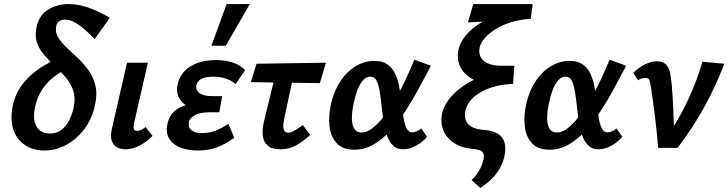

<svg xmlns="http://www.w3.org/2000/svg" viewBox="-20 -731 3600 949"><path d="M199 13Q155 13 121.5 -3.5Q88 -20 66.5 -49.5Q45 -79 39 -119.5Q33 -160 43 -209Q54 -259 78.5 -296.5Q103 -334 135 -361.5Q167 -389 198.5 -407.5Q230 -426 255 -436.5Q280 -447 290 -452L324 -395Q283 -379 247.5 -352Q212 -325 187.5 -287Q163 -249 153 -201Q144 -157 151.5 -128Q159 -99 179 -85Q199 -71 227 -71Q261 -71 284.5 -89.5Q308 -108 322.5 -137.5Q337 -167 344 -199Q354 -247 342 -283Q330 -319 305 -348.5Q280 -378 251 -405Q222 -432 197.5 -460.5Q173 -489 162 -523.5Q151 -558 162 -603Q176 -659 220 -685Q264 -711 319 -711Q366 -711 416.5 -693.5Q467 -676 523 -643L448 -538Q428 -559 403.5 -581Q379 -603 353 -618.5Q327 -634 302 -634Q288 -634 275 -627.5Q262 -621 258 -602Q252 -573 266.5 -548Q281 -523 307 -498Q333 -473 362.5 -446Q392 -419 416.5 -385Q441 -351 451.5 -308Q462 -265 449 -209Q435 -144 397.5 -94Q360 -44 308.5 -15.5Q257 13 199 13Z M600 7Q576 7 557.5 -3.5Q539 -14 532 -36.5Q525 -59 533 -95L608 -421H711L643 -124Q639 -106 641.5 -95Q644 -84 658 -84Q666 -84 675.5 -88Q685 -92 700 -103L734 -59Q700 -26 666 -9.5Q632 7 600 7Z M956 13Q908 13 870.5 -2Q833 -17 815 -48Q797 -79 809 -125Q823 -181 880 -204.5Q937 -228 1015 -228L1010 -182Q962 -182 923 -198Q884 -214 866 -245.5Q848 -277 860 -322Q869 -356 893.5 -381Q918 -406 957 -420Q996 -434 1047 -434Q1094 -434 1130.5 -422Q1167 -410 1192 -384L1144 -315Q1131 -329 1102 -340.5Q1073 -352 1033 -352Q999 -352 977.5 -342Q956 -332 951 -311Q947 -294 955.5 -281.5Q964 -269 982.5 -262.5Q1001 -256 1028 -256H1078L1064 -176H1014Q971 -176 945 -162.5Q919 -149 914 -129Q909 -102 926.5 -87.5Q944 -73 976 -73Q1016 -73 1048.5 -86.5Q1081 -100 1109 -119L1138 -50Q1095 -19 1053 -3Q1011 13 956 13ZM1025 -505 1100 -711H1215L1096 -505Z M1366 7Q1324 7 1304.5 -10Q1285 -27 1280.5 -51.5Q1276 -76 1279 -98.5Q1282 -121 1285 -132L1353 -411H1442L1384 -141Q1382 -132 1380.5 -116.5Q1379 -101 1383.5 -88Q1388 -75 1404 -75Q1418 -75 1436.5 -86Q1455 -97 1477 -113L1513 -64Q1480 -33 1445 -13Q1410 7 1366 7ZM1220 -325 1248 -416 1591 -421 1561 -320Z M1731 9Q1674 9 1644 -23.5Q1614 -56 1608.5 -109Q1603 -162 1617 -222Q1633 -287 1665 -333.5Q1697 -380 1740 -405Q1783 -430 1830 -430Q1870 -430 1894.5 -413Q1919 -396 1932.5 -368Q1946 -340 1952.5 -306Q1959 -272 1963 -237Q1968 -195 1973 -158.5Q1978 -122 1988 -99.5Q1998 -77 2018 -77Q2027 -77 2039 -81.5Q2051 -86 2062 -96L2091 -55Q2072 -31 2038.5 -12Q2005 7 1973 7Q1942 7 1923 -11.5Q1904 -30 1893 -60Q1882 -90 1876.5 -126.5Q1871 -163 1867 -200Q1862 -249 1856 -283Q1850 -317 1840 -334.5Q1830 -352 1810 -352Q1790 -352 1774 -334Q1758 -316 1746.5 -285.5Q1735 -255 1727 -216Q1718 -170 1719.5 -139Q1721 -108 1733 -92Q1745 -76 1767 -76Q1794 -76 1823 -99Q1852 -122 1881 -160Q1910 -198 1937 -245.5Q1964 -293 1987 -342.5Q2010 -392 2028 -436L2110 -406Q2081 -351 2049.5 -292.5Q2018 -234 1982.5 -180Q1947 -126 1908 -83.5Q1869 -41 1825 -16Q1781 9 1731 9Z M2354 198 2311 159Q2331 140 2346.5 115Q2362 90 2369 60Q2374 38 2369 27Q2364 16 2351 11.5Q2338 7 2316 5Q2260 0 2223 -25Q2186 -50 2171 -88.5Q2156 -127 2165 -170Q2172 -202 2195 -234.5Q2218 -267 2257.5 -297Q2297 -327 2354.5 -352Q2412 -377 2487 -393L2456 -316H2426Q2375 -316 2338 -330Q2301 -344 2278 -368Q2255 -392 2247 -422.5Q2239 -453 2246 -486Q2253 -518 2278 -550.5Q2303 -583 2344 -610.5Q2385 -638 2441 -657Q2497 -676 2566 -682L2603 -638Q2551 -635 2507 -621.5Q2463 -608 2429.5 -587Q2396 -566 2376 -542.5Q2356 -519 2351 -497Q2347 -478 2351 -461.5Q2355 -445 2368.5 -432.5Q2382 -420 2404.5 -413Q2427 -406 2460 -406H2522L2516 -316Q2458 -315 2407 -298Q2356 -281 2322.5 -251.5Q2289 -222 2280 -183Q2275 -158 2282 -137.5Q2289 -117 2311 -104.5Q2333 -92 2370 -89Q2402 -87 2424.5 -78Q2447 -69 2460 -53Q2473 -37 2476.5 -13.5Q2480 10 2473 42Q2467 71 2451.5 99Q2436 127 2412 151.5Q2388 176 2354 198ZM2293 -620 2319 -711H2613L2603 -638Z M2696 9Q2639 9 2609 -23.5Q2579 -56 2573.5 -109Q2568 -162 2582 -222Q2598 -287 2630 -333.5Q2662 -380 2705 -405Q2748 -430 2795 -430Q2835 -430 2859.5 -413Q2884 -396 2897.5 -368Q2911 -340 2917.5 -306Q2924 -272 2928 -237Q2933 -195 2938 -158.5Q2943 -122 2953 -99.5Q2963 -77 2983 -77Q2992 -77 3004 -81.5Q3016 -86 3027 -96L3056 -55Q3037 -31 3003.5 -12Q2970 7 2938 7Q2907 7 2888 -11.5Q2869 -30 2858 -60Q2847 -90 2841.5 -126.5Q2836 -163 2832 -200Q2827 -249 2821 -283Q2815 -317 2805 -334.5Q2795 -352 2775 -352Q2755 -352 2739 -334Q2723 -316 2711.5 -285.5Q2700 -255 2692 -216Q2683 -170 2684.5 -139Q2686 -108 2698 -92Q2710 -76 2732 -76Q2759 -76 2788 -99Q2817 -122 2846 -160Q2875 -198 2902 -245.5Q2929 -293 2952 -342.5Q2975 -392 2993 -436L3075 -406Q3046 -351 3014.5 -292.5Q2983 -234 2947.5 -180Q2912 -126 2873 -83.5Q2834 -41 2790 -16Q2746 9 2696 9Z M3233 0Q3230 -38 3225.5 -82.5Q3221 -127 3215.5 -170Q3210 -213 3205 -248Q3200 -283 3197 -303Q3193 -329 3188.5 -337.5Q3184 -346 3170 -346Q3160 -346 3150.5 -342.5Q3141 -339 3134 -334L3110 -371Q3138 -398 3168 -413Q3198 -428 3226 -428Q3256 -428 3271 -413Q3286 -398 3291.5 -372.5Q3297 -347 3300 -316Q3304 -268 3306.5 -219.5Q3309 -171 3310.5 -122.5Q3312 -74 3311 -26L3262 -35Q3332 -133 3378 -231Q3424 -329 3452 -426L3560 -416Q3521 -312 3464.5 -208Q3408 -104 3329 0Z"/></svg>

Font: Ysabeau Infant
Style: Bold Italic
Weight: 700
Italic angle: -12°
Designer: Christian Thalmann (Catharsis Fonts)
Version: Version 2.001;gftools[0.9.30]; featfreeze: ss01,ss02,lnum